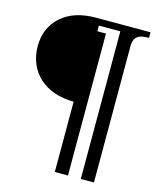

<svg xmlns="http://www.w3.org/2000/svg" viewBox="-136 -796 949 1142"><g transform="rotate(15 338.5 -225.0)"><path d="M553 -592V250H472V-659H340V-624H393V250H312V-183Q245 -183 190.5 -202.5Q136 -222 98.5 -257Q61 -292 40.5 -340.5Q20 -389 20 -447Q20 -560 97.5 -630Q175 -700 313 -700H647V-666L620 -664Q586 -662 569.5 -644Q553 -626 553 -592Z"/></g></svg>

Font: Redaction
Style: Bold
Weight: 700
Designer: Jeremy Mickel / Forest Young
Foundry: MCKL
Version: Version 2.001; Redaction Bold